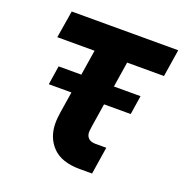

<svg xmlns="http://www.w3.org/2000/svg" viewBox="-126 -813 885 925"><g transform="rotate(20 316.0 -350.0)"><path d="M357 -333 373 -430H537L522 -333ZM102 -333 117 -430H260L245 -333ZM382 0Q288 0 242 -47.5Q196 -95 196 -169Q196 -183 197.5 -197Q199 -211 201 -225L254 -560H63L86 -700H632L610 -560H421L367 -217Q366 -207 364.5 -198.5Q363 -190 363 -184Q363 -164 375 -152Q387 -140 412 -140H467L445 0Z"/></g></svg>

Font: MuseoModerno
Style: Bold Italic
Weight: 700
Italic angle: -9°
Designer: Pablo Cosgaya, Héctor Gatti, Marcela Romero, and the Authors of The MuseoModerno Project.
Foundry: Omnibus-Type Team
Version: Version 1.003